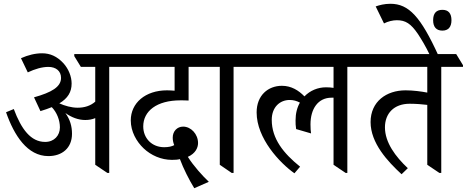

<svg xmlns="http://www.w3.org/2000/svg" viewBox="-20 -909 2470 1016"><path d="M236 -83C309 -83 361 -126 361 -201C361 -241 351 -276 326 -311C358 -288 394 -274 431 -274C450 -274 468 -277 484 -284V-37L548 6H558V-555H673V-564L637 -623H373V-612L408 -555H484V-371C459 -349 427 -339 391 -339C358 -339 323 -349 294 -362C339 -389 359 -422 359 -467C359 -504 343 -544 316 -574C282 -611 245 -627 203 -627C167 -627 129 -618 91 -601L127 -526C165 -544 203 -555 236 -555C275 -555 303 -534 303 -497C303 -449 253 -420 160 -394L194 -321C217 -328 237 -335 254 -342C281 -314 297 -273 297 -235C297 -192 267 -158 219 -158C143 -158 93 -225 53 -332L12 -315C55 -192 125 -83 236 -83Z M1008 87 1085 53C1053 23 1004 -31 974 -79C1015 -97 1028 -128 1028 -152C1028 -199 991 -239 949 -239C917 -239 894 -214 894 -181C894 -169 896 -155 902 -141C889 -134 872 -130 849 -130C783 -130 738 -178 738 -240C738 -321 809 -378 935 -378C943 -378 961 -378 978 -377V-555H1103V-564L1067 -623H596V-612L632 -555H904V-429C891 -430 878 -431 864 -431C749 -431 672 -364 672 -272C672 -213 702 -160 740 -124C779 -87 833 -63 890 -63C907 -63 921 -64 932 -67C951 -16 981 43 1008 87Z M1206 6H1216V-555H1332V-564L1296 -623H1026V-613L1062 -555H1143V-37Z M1538 8 1568 -27C1481 -97 1418 -174 1418 -275C1418 -342 1461 -380 1513 -380C1533 -380 1550 -375 1567 -366C1552 -340 1544 -308 1544 -272C1544 -255 1544 -246 1547 -226L1626 -203C1624 -216 1623 -230 1623 -251C1623 -333 1663 -392 1734 -392C1738 -392 1741 -392 1745 -392V-37L1809 6H1818V-555H1934V-564L1898 -623H1254V-612L1290 -555H1745V-444C1734 -446 1720 -447 1705 -447C1662 -447 1621 -430 1591 -399C1560 -431 1521 -455 1472 -455C1399 -455 1338 -405 1338 -314C1338 -177 1460 -47 1538 8Z M2105 13 2138 -19C2073 -80 2017 -155 2017 -235C2017 -308 2064 -360 2148 -360C2181 -360 2217 -357 2241 -354V-37L2305 6H2315V-555H2430V-564L2394 -623H1856V-613L1892 -555H2241V-419C2210 -425 2167 -431 2126 -431C2025 -431 1941 -372 1941 -263C1941 -152 2031 -55 2105 13Z M2256 -615H2300C2206 -821 2143 -889 2046 -889C2014 -889 1988 -882 1968 -875L2012 -785C2033 -796 2059 -802 2080 -802C2126 -802 2154 -784 2191 -730C2210 -701 2230 -669 2256 -615ZM2321 -747C2352 -747 2369 -766 2369 -802C2369 -838 2353 -857 2321 -857C2288 -857 2272 -838 2272 -802C2272 -766 2289 -747 2321 -747Z"/></svg>

Font: Noto Serif Devanagari SemiCondensed
Style: Regular
Weight: 400
Width: 4
Designer: Universal Thirst, Indian Type Foundry and the Monotype Design Team
Foundry: Monotype Imaging Inc.
Version: Version 2.004